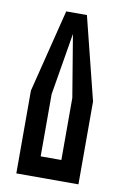

<svg xmlns="http://www.w3.org/2000/svg" viewBox="-79 -714 490 761"><g transform="rotate(10 166.5 -333.5)"><path d="M41.7 0V-333.3L125 -666.7H208.3L291.7 -333.3V0ZM208.3 -83.3V-333.3L166.7 -583.3L125 -333.3V-83.3Z"/></g></svg>

Font: Yulong
Style: Regular
Weight: 400
Designer: GGBotNet
Foundry: f0n7.com
Version: 1.00